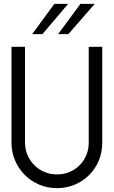

<svg xmlns="http://www.w3.org/2000/svg" viewBox="-20 -940 585 984"><path d="M108.1 -209.1Q108.1 -175.3 121 -145.2Q133.8 -115.2 156.1 -93.2Q178.3 -71.2 208.1 -58.6Q237.9 -46 272.2 -46Q306.1 -46 336.1 -58.6Q366.2 -71.2 388.1 -93.2Q410.1 -115.2 422.5 -145.2Q434.8 -175.3 434.8 -209.1V-700H504V-209.1Q504 -160.1 486.6 -117.7Q469.2 -75.3 437.6 -43.7Q406.1 -12.1 363.6 6.1Q321.2 24.2 272.2 24.2Q223.2 24.2 180.6 6.1Q137.9 -12.1 106.6 -43.7Q75.3 -75.3 57.1 -117.7Q38.9 -160.1 38.9 -209.1V-700H108.1ZM465.7 -920.2 330.3 -765.2H277.8L392.4 -920.2ZM329.3 -920.2 197.5 -765.2H144.9L258.6 -920.2Z"/></svg>

Font: Myanmar KatKuu
Style: Regular
Weight: 400
Designer: Khon Soe Zaw Thu
Foundry: MPUA
Version: Version 1.00 September 13, 2016, initial release